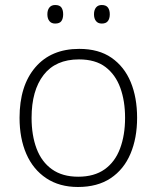

<svg xmlns="http://www.w3.org/2000/svg" viewBox="-20 -736 625 766"><path d="M527 -266Q527 -185 500.5 -122.5Q474 -60 421.5 -25Q369 10 291 10Q217 10 164.5 -25Q112 -60 85 -122Q58 -184 58 -266Q58 -394 121 -467.5Q184 -541 296 -541Q374 -541 425 -505.5Q476 -470 501.5 -408.5Q527 -347 527 -266ZM106 -266Q106 -196 126 -143Q146 -90 187.5 -60.5Q229 -31 292 -31Q356 -31 397.5 -60.5Q439 -90 459 -143.5Q479 -197 479 -266Q479 -333 460 -385.5Q441 -438 401 -468.5Q361 -499 295 -499Q202 -499 154 -437Q106 -375 106 -266ZM169 -679Q169 -696 177 -706Q185 -716 200 -716Q218 -716 225 -706Q232 -696 232 -679Q232 -662 225 -652Q218 -642 200 -642Q185 -642 177 -652Q169 -662 169 -679ZM355 -679Q355 -696 363 -706Q371 -716 386 -716Q403 -716 410.5 -706Q418 -696 418 -679Q418 -662 410.5 -652Q403 -642 386 -642Q371 -642 363 -652Q355 -662 355 -679Z"/></svg>

Font: Noto Sans Syriac Eastern ExtraLight
Style: Regular
Weight: 250
Designer: Patrick Giasson and the Monotype Design Team
Foundry: Monotype Imaging Inc.
Version: Version 3.001